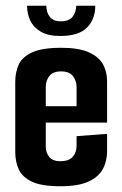

<svg xmlns="http://www.w3.org/2000/svg" viewBox="-20 -642 425 667"><path d="M190 5Q124 5 90.5 -11Q57 -27 45 -54Q33 -81 33 -113V-358Q33 -391 45 -417.5Q57 -444 91.5 -460Q126 -476 193 -476Q253 -476 288 -460.5Q323 -445 337.5 -419Q352 -393 352 -360V-266L246 -259V-340Q246 -361 233.5 -377.5Q221 -394 192 -394Q164 -394 151.5 -378Q139 -362 139 -340V-133Q139 -112 151 -97Q163 -82 189 -82Q220 -82 233 -97.5Q246 -113 246 -136V-169L352 -177V-117Q352 -82 337 -54.5Q322 -27 287 -11Q252 5 190 5ZM45 -216V-273H352V-216ZM189 -517Q148 -517 122.5 -531.5Q97 -546 85.5 -570Q74 -594 74 -622H141Q141 -599 153 -583.5Q165 -568 191 -568Q220 -568 232 -583.5Q244 -599 245 -622H311Q311 -576 282.5 -546.5Q254 -517 189 -517Z"/></svg>

Font: Smooch Sans
Style: Bold
Weight: 700
Designer: Robert E. Leuschke
Foundry: Robert E. Leuschke
Version: Version 1.010